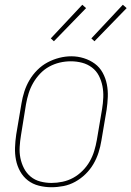

<svg xmlns="http://www.w3.org/2000/svg" viewBox="-20 -777 551 805"><path d="M195 8Q169 8 143 1.5Q117 -5 97 -20.5Q77 -36 64.5 -58.5Q52 -81 47 -106.5Q42 -132 43 -159Q44 -186 48 -213L70 -343Q74 -368 82 -393Q90 -418 103.5 -441Q117 -464 136.5 -483.5Q156 -503 179.5 -515.5Q203 -528 228.5 -534.5Q254 -541 279 -541Q306 -541 331.5 -533Q357 -525 377.5 -510Q398 -495 410.5 -472Q423 -449 428 -423.5Q433 -398 432 -371Q431 -344 427 -317L405 -187Q401 -162 393 -137Q385 -112 371.5 -89Q358 -66 338.5 -47Q319 -28 295.5 -15Q272 -2 246.5 3Q221 8 195 8ZM196 -10Q219 -10 242.5 -15Q266 -20 287 -31.5Q308 -43 326 -61Q344 -79 356 -100Q368 -121 375 -144Q382 -167 386 -190L408 -320Q412 -344 413 -368.5Q414 -393 409.5 -416Q405 -439 394.5 -459.5Q384 -480 365.5 -494Q347 -508 324 -514Q301 -520 277 -520Q253 -520 230 -514.5Q207 -509 186 -497.5Q165 -486 148 -468Q131 -450 119 -429Q107 -408 100 -385.5Q93 -363 89 -340L68 -210Q64 -186 62.5 -161.5Q61 -137 65.5 -114.5Q70 -92 80.5 -71.5Q91 -51 108.5 -36.5Q126 -22 149 -16Q172 -10 196 -10ZM376 -604 363 -616 495 -757 511 -743ZM206 -604 193 -616 325 -757 341 -743Z"/></svg>

Font: Iosevka Curly Slab ThObl
Style: Regular
Weight: 100
Italic angle: -9°
Monospace: yes
Designer: Belleve Invis
Foundry: Belleve Invis
Version: Version 11.0.0; ttfautohint (v1.8.3)